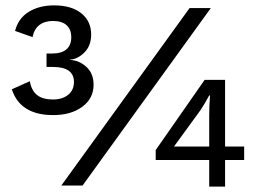

<svg xmlns="http://www.w3.org/2000/svg" viewBox="-20 -690 948 714"><path d="M24 0ZM319 -562Q319 -520 294 -495Q269 -470 240 -468V-467Q274 -466 301 -441.5Q328 -417 328 -375Q328 -324 286 -293Q244 -262 178 -262Q55 -262 24 -358L91 -388Q97 -353 118 -336.5Q139 -320 177 -320Q212 -320 233.5 -337.5Q255 -355 255 -385Q255 -441 177 -441H153V-491H174Q209 -491 227 -506.5Q245 -522 245 -551Q245 -581 227.5 -596.5Q210 -612 177 -612Q146 -612 126.5 -597Q107 -582 101 -552L36 -575Q48 -622 87 -646Q126 -670 181 -670Q246 -670 282.5 -640.5Q319 -611 319 -562ZM685 -660H764L287 0H208ZM888 -95H817V4H758V-95H559V-132L741 -393H817V-145H888ZM758 -145V-259Q758 -298 761 -335H758Q740 -302 726 -281L627 -145Z"/></svg>

Font: Work Sans
Style: Regular
Weight: 400
Designer: Wei Huang
Foundry: Wei Huang
Version: Version 1.500; ttfautohint (v1.6)